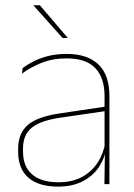

<svg xmlns="http://www.w3.org/2000/svg" viewBox="-20 -700 509 730"><path d="M377 0 379 -128 377.5 -131.5V-292V-334.5Q377.5 -404.5 342.2 -441.2Q307 -478 233.5 -478Q179 -478 136 -460.2Q93 -442.5 63.5 -420L66 -441Q81.5 -453 105.2 -465.5Q129 -478 161.2 -486.5Q193.5 -495 233.5 -495Q275 -495 305.5 -484.2Q336 -473.5 356.2 -453Q376.5 -432.5 386.2 -402.8Q396 -373 396 -335V0ZM200 9.5Q127.5 9.5 88.2 -24.2Q49 -58 49 -123V-134.5Q49 -192.5 85 -224.2Q121 -256 205.5 -268.5L386.5 -295.5L387 -278.5L209 -252.5Q134 -241.5 100.8 -214.5Q67.5 -187.5 67.5 -135.5V-124Q67.5 -66.5 102.2 -36.8Q137 -7 202.5 -7Q254.5 -7 291.8 -27.2Q329 -47.5 351.5 -82.2Q374 -117 380.5 -160.5L390 -142H384Q380 -102.5 358 -67.8Q336 -33 296.5 -11.8Q257 9.5 200 9.5ZM131.5 -680 237.5 -556V-555.5H218L107.5 -679V-680Z"/></svg>

Font: Anek Gujarati Medium Thin
Style: Regular
Weight: 250
Version: Version 1.003